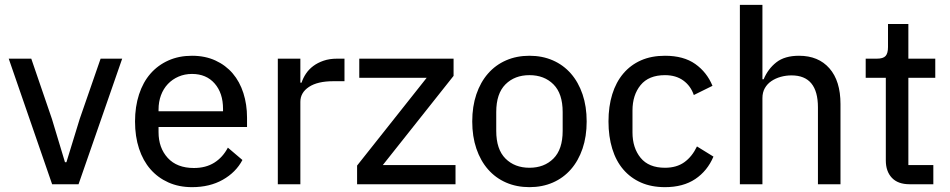

<svg xmlns="http://www.w3.org/2000/svg" viewBox="-20 -760 3920 792"><path d="M195 0 16 -518H109L194 -270L248 -91H254L309 -270L395 -518H484L304 0Z M772 12Q718 12 674.5 -7.5Q631 -27 600.5 -62Q570 -97 553.5 -147Q537 -197 537 -259Q537 -320 553.5 -370.5Q570 -421 600.5 -456Q631 -491 674.5 -510.5Q718 -530 772 -530Q826 -530 868.5 -510.5Q911 -491 940 -457Q969 -423 984 -376Q999 -329 999 -275V-236H634V-215Q634 -150 672 -108.5Q710 -67 780 -67Q829 -67 864 -89Q899 -111 920 -151L980 -100Q953 -49 899 -18.5Q845 12 772 12ZM772 -455Q742 -455 716.5 -444Q691 -433 672.5 -413.5Q654 -394 644 -367Q634 -340 634 -308V-301H900V-311Q900 -376 865.5 -415.5Q831 -455 772 -455Z M1126 0V-518H1219V-419H1224Q1230 -438 1242 -456Q1254 -474 1272 -487.5Q1290 -501 1314.5 -509.5Q1339 -518 1370 -518H1401V-425H1355Q1290 -425 1254.5 -401.5Q1219 -378 1219 -340V0Z M1453 0V-77L1740 -439H1462V-518H1851V-447L1559 -79H1859V0Z M2164 12Q2111 12 2067.5 -7Q2024 -26 1993 -61.5Q1962 -97 1945 -147Q1928 -197 1928 -259Q1928 -321 1945 -371Q1962 -421 1993 -456.5Q2024 -492 2067.5 -511Q2111 -530 2164 -530Q2217 -530 2260.5 -511Q2304 -492 2335 -456.5Q2366 -421 2383 -371Q2400 -321 2400 -259Q2400 -197 2383 -147Q2366 -97 2335 -61.5Q2304 -26 2260.5 -7Q2217 12 2164 12ZM2164 -68Q2225 -68 2263 -106Q2301 -144 2301 -220V-298Q2301 -374 2263 -412Q2225 -450 2164 -450Q2103 -450 2065 -412Q2027 -374 2027 -298V-220Q2027 -144 2065 -106Q2103 -68 2164 -68Z M2723 12Q2667 12 2624 -7Q2581 -26 2551 -61Q2521 -96 2505.5 -146.5Q2490 -197 2490 -259Q2490 -321 2505.5 -371Q2521 -421 2551 -456.5Q2581 -492 2624 -511Q2667 -530 2723 -530Q2800 -530 2848 -496Q2896 -462 2919 -406L2842 -368Q2829 -406 2798.5 -428Q2768 -450 2723 -450Q2656 -450 2622.5 -409Q2589 -368 2589 -304V-214Q2589 -150 2622.5 -109Q2656 -68 2723 -68Q2771 -68 2803 -91Q2835 -114 2855 -156L2923 -114Q2898 -55 2848 -21.5Q2798 12 2723 12Z M3032 -740H3125V-433H3130Q3148 -476 3182.5 -503Q3217 -530 3276 -530Q3356 -530 3401.5 -478Q3447 -426 3447 -331V0H3354V-317Q3354 -449 3245 -449Q3222 -449 3200.5 -443Q3179 -437 3162 -425.5Q3145 -414 3135 -396.5Q3125 -379 3125 -355V0H3032Z M3732 0Q3684 0 3659 -26.5Q3634 -53 3634 -98V-439H3551V-518H3597Q3623 -518 3633 -529Q3643 -540 3643 -566V-661H3727V-518H3838V-439H3727V-79H3830V0Z"/></svg>

Font: IBM Plex Sans Thai Looped Text
Style: Regular
Weight: 450
Designer: Mike Abbink, Paul van der Laan, Pieter van Rosmalen, Ben Mitchell, Mark Frömberg
Foundry: Bold Monday
Version: Version 1.1